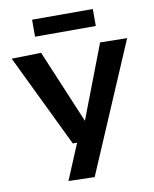

<svg xmlns="http://www.w3.org/2000/svg" viewBox="-101 -815 883 1102"><g transform="rotate(-10 341.0 -264.0)"><path d="M208 208 295 0H270L9 -540L181 -544L361 -116L525 -544L682 -541L360 212ZM163 -641V-740H517V-641Z"/></g></svg>

Font: Georama Extended SemiBold
Style: Regular
Weight: 600
Width: 7
Designer: Jean-Baptiste Levee
Foundry: Production Type
Version: Version 1.000